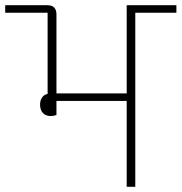

<svg xmlns="http://www.w3.org/2000/svg" viewBox="-40 -718 698 738"><path d="M155 -272Q135 -272 124.5 -284Q114 -296 114 -316Q114 -332 121.5 -343Q129 -354 143 -357V-669H-20V-698H142Q177 -698 177 -662V-359H447V-698H638V-669H480V0H447V-330H177V-276Q167 -272 155 -272Z"/></svg>

Font: IBM Plex Sans Devanagari ExtraLight
Style: Regular
Weight: 200
Designer: Mike Abbink, Paul van der Laan, Pieter van Rosmalen, Erin McLaughlin
Foundry: Bold Monday
Version: Version 1.1